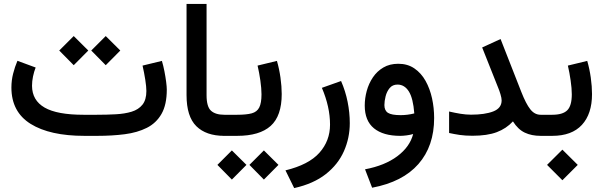

<svg xmlns="http://www.w3.org/2000/svg" viewBox="-20 -692 3074 978"><path d="M476.1 0H410.2Q233.9 0 136 -61Q38.1 -122.1 38.1 -246.1Q38.1 -282.7 46.9 -317.1Q55.7 -351.6 68.8 -382.3L161.6 -348.1Q153.3 -327.1 148.2 -302.7Q143.1 -278.3 143.1 -254.9Q143.6 -180.7 207.3 -144Q271 -107.4 405.3 -107.4H472.7Q523.9 -107.4 569.6 -109.9Q615.2 -112.3 650.4 -123Q685.5 -133.8 705.6 -158.7Q725.6 -183.6 725.6 -228.5Q725.6 -250 720 -285.9Q714.4 -321.8 706.1 -357.9L804.7 -381.8Q812 -357.4 817.6 -328.6Q823.2 -299.8 826.4 -274.7Q829.6 -249.5 829.6 -235.8Q829.6 -158.7 802.7 -111.8Q775.9 -64.9 727.8 -40.8Q679.7 -16.6 615.5 -8.3Q551.3 0 476.1 0ZM444.8 -434.6 518.6 -508.3 592.8 -434.6 518.6 -359.9ZM281.7 -434.6 355.5 -508.3 429.7 -434.6 355.5 -359.9Z M1134.8 0H1122.6Q1029.8 0 980 -49.3Q930.2 -98.6 930.2 -207.5V-671.9H1032.2V-207Q1032.2 -148.4 1054.9 -127.9Q1077.6 -107.4 1122.6 -107.4H1134.8Z M1390.6 -381.8Q1402.3 -341.8 1408.7 -296.6Q1415 -251.5 1415 -212.9Q1415 -101.1 1358.6 -50.5Q1302.2 0 1188 0H1115.2V-107.4H1188Q1235.4 -107.4 1262.2 -114.7Q1289.1 -122.1 1300.5 -144.5Q1312 -167 1312 -211.4Q1312 -241.2 1306.2 -282Q1300.3 -322.8 1292 -357.9ZM1250.5 147.9 1324.2 74.2 1398.4 147.9 1324.2 222.7ZM1087.4 147.9 1161.1 74.2 1235.4 147.9 1161.1 222.7Z M1717.3 -279.3Q1739.7 -228 1750.7 -173.1Q1761.7 -118.2 1761.7 -64.9Q1761.7 10.7 1731.9 78.1Q1702.1 145.5 1639.6 194.8Q1577.1 244.1 1478.5 266.1L1434.1 175.8Q1552.7 147 1606.9 86.2Q1661.1 25.4 1661.1 -57.1Q1661.1 -147.5 1619.6 -244.6Z M2084.5 -9.3Q2069.8 -4.9 2051 -2.4Q2032.2 0 2018.6 0Q1932.1 0 1885 -38.3Q1837.9 -76.7 1837.9 -154.3Q1837.9 -191.4 1848.1 -229Q1858.4 -266.6 1879.4 -297.9Q1900.4 -329.1 1932.6 -348.1Q1964.8 -367.2 2008.8 -367.2Q2056.2 -367.2 2090.8 -343.5Q2125.5 -319.8 2147.7 -280Q2169.9 -240.2 2180.7 -191.2Q2191.4 -142.1 2191.4 -90.8Q2191.4 52.2 2111.3 143.6Q2031.2 234.9 1875.5 264.2L1839.4 170.4Q1940.4 151.4 2004.2 103.5Q2067.9 55.7 2084.5 -9.3ZM2090.3 -114.3Q2084.5 -191.4 2062.5 -226.3Q2040.5 -261.2 2004.9 -261.2Q1979.5 -261.2 1964.8 -243.4Q1950.2 -225.6 1944.1 -201.2Q1938 -176.8 1938 -156.7Q1938 -128.9 1956.3 -117.2Q1974.6 -105.5 2021 -105.5Q2037.6 -105.5 2055.4 -107.7Q2073.2 -109.9 2090.3 -114.3Z M2267.6 -124Q2296.9 -117.2 2325.2 -112.5Q2353.5 -107.9 2379.4 -107.9Q2450.2 -107.9 2492.7 -124.5Q2535.2 -141.1 2535.2 -180.7Q2535.2 -192.4 2529.3 -211.9Q2523.4 -231.4 2518.1 -243.7L2436 -450.2L2529.8 -493.2L2635.3 -224.1Q2659.2 -163.1 2681.2 -135.3Q2703.1 -107.4 2733.9 -107.4H2754.4V0H2733.9Q2687.5 0 2653.1 -16.4Q2618.7 -32.7 2592.8 -73.7Q2559.1 -37.1 2510.5 -18.8Q2461.9 -0.5 2386.7 -0.5Q2350.1 -0.5 2322 -4.6Q2293.9 -8.8 2267.6 -14.6Z M2995.6 -212.9Q2995.6 -111.8 2944.1 -55.9Q2892.6 0 2793 0H2734.9V-107.4H2793Q2846.7 -107.4 2869.6 -130.4Q2892.6 -153.3 2892.6 -211.4Q2892.6 -241.2 2886.7 -282Q2880.9 -322.8 2872.6 -357.9L2971.2 -381.8Q2982.9 -341.8 2989.3 -296.6Q2995.6 -251.5 2995.6 -212.9ZM2766.6 147.9 2844.7 70.3 2922.9 147.9 2844.7 226.1Z"/></svg>

Font: Vazir Medium FD-WOL
Style: Medium-FD-WOL
Weight: 500
Designer: Saber Rastikerdar
Foundry: Saber Rastikerdar
Version: Version 30.0.0